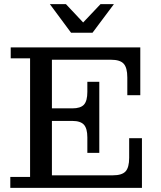

<svg xmlns="http://www.w3.org/2000/svg" viewBox="-20 -912 780 932"><path d="M30 0V-53H126V-629H32V-682H232V0ZM232 0V-61H669V0ZM404 -245Q404 -288 387.5 -306.5Q371 -325 331 -325H462V-170H404ZM232 -325V-386H462V-325ZM528 -61Q572 -61 589.5 -80Q607 -99 607 -146V-241H669V-61ZM331 -386Q371 -386 387.5 -404Q404 -422 404 -466V-515H462V-386ZM232 -622V-682H661V-622ZM598 -536Q598 -583 580.5 -602.5Q563 -622 519 -622H661V-450H598ZM325 -753 222 -892H300L406 -779H361L468 -892H533L429 -753Z"/></svg>

Font: Montagu Slab 24pt
Style: Regular
Weight: 400
Designer: Florian Karsten
Foundry: Florian Karsten
Version: Version 1.000